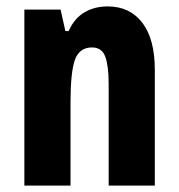

<svg xmlns="http://www.w3.org/2000/svg" viewBox="-20 -579 558 599"><path d="M316 -559Q385 -559 424 -508Q463 -457 463 -361V0H319V-317Q319 -373 308.5 -402Q298 -431 267 -431Q228 -431 214 -393Q200 -355 200 -259V0H56V-549H169L184 -482H194Q212 -522 243.5 -540.5Q275 -559 316 -559Z"/></svg>

Font: Noto Sans Sinhala ExtraCondensed ExtraBold
Style: Regular
Weight: 800
Width: 2
Designer: Jelle Bosma - Monotype Design Team
Foundry: Monotype Imaging Inc.
Version: Version 2.006; ttfautohint (v1.8.4.7-5d5b)